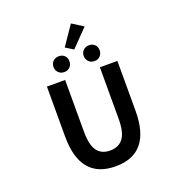

<svg xmlns="http://www.w3.org/2000/svg" viewBox="-191 -1294 1383 1470"><g transform="rotate(-20 500.0 -559.0)"><path d="M501 13.7Q212.9 13.7 212.9 -333V-740.2H361.3V-320.3Q361.3 -209 397 -161.6Q432.6 -114.3 501 -114.3Q571.3 -114.3 607.9 -162.1Q644.5 -210 644.5 -320.3V-740.2H787.1V-333Q787.1 13.7 501 13.7ZM311.5 -864.3Q311.5 -891.6 330.1 -909.7Q348.6 -927.7 377 -927.7Q405.3 -927.7 423.3 -910.2Q441.4 -892.6 441.4 -864.3Q441.4 -835.9 423.3 -817.4Q405.3 -798.8 377 -798.8Q348.6 -798.8 330.1 -817.4Q311.5 -835.9 311.5 -864.3ZM443.4 -974.6 550.8 -1131.8 641.6 -1074.2 506.8 -935.5ZM557.6 -864.3Q557.6 -891.6 576.2 -909.7Q594.7 -927.7 623 -927.7Q651.4 -927.7 669.4 -910.2Q687.5 -892.6 687.5 -864.3Q687.5 -835.9 669.4 -817.4Q651.4 -798.8 623 -798.8Q594.7 -798.8 576.2 -817.4Q557.6 -835.9 557.6 -864.3Z"/></g></svg>

Font: GenEi Gothic M Regular
Style: Bold
Weight: 700
Designer: o_tamon (Modified); [Source Han Sans]
Ryoko NISHIZUKA  (kana & ideographs); Paul D. Hunt (Latin, Greek & Cyrillic); Wenl
Version: Version 1.1a;Original Version 1.004